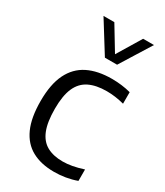

<svg xmlns="http://www.w3.org/2000/svg" viewBox="-202 -890 843 982"><g transform="rotate(30 219.0 -399.0)"><path d="M287 9.5Q210 9.5 156.5 -19.8Q103 -49 75 -110.8Q47 -172.5 47 -271Q47 -369.5 77.2 -431.2Q107.5 -493 165.5 -522Q223.5 -551 307.5 -551Q336 -551 364.5 -547.5Q393 -544 419 -537V-469Q392.5 -476 366.8 -479.5Q341 -483 316 -483Q253.5 -483 212 -462.5Q170.5 -442 150.2 -396Q130 -350 130 -273Q130 -194 149 -147Q168 -100 205.8 -79.2Q243.5 -58.5 298.5 -58.5Q325 -58.5 354 -63.8Q383 -69 419 -80.5V-13Q387 -1.5 353.8 4Q320.5 9.5 287 9.5ZM221 -626.5 108 -808H172L265.5 -653.5H248.5L342 -808H406L293 -626.5Z"/></g></svg>

Font: Encode Sans Condensed Thin
Style: Regular
Weight: 400
Version: Version 3.002